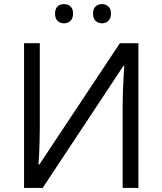

<svg xmlns="http://www.w3.org/2000/svg" viewBox="-20 -927 800 947"><path d="M98.6 -713.9H176.3V-301.3Q176.3 -270 175.3 -232.4Q174.3 -194.8 172.9 -162.8Q171.4 -130.9 169.9 -115.2H173.8L571.3 -713.9H662.6V0H585V-407.7Q585 -442.4 586.4 -481.4Q587.9 -520.5 589.8 -553.5Q591.8 -586.4 592.8 -601.6H588.4L190.4 0H98.6ZM251.5 -859.9Q251.5 -884.3 264.2 -895.5Q276.9 -906.7 295.4 -906.7Q314.5 -906.7 327.4 -895.5Q340.3 -884.3 340.3 -859.9Q340.3 -835.9 327.4 -824Q314.5 -812 295.4 -812Q276.9 -812 264.2 -824Q251.5 -835.9 251.5 -859.9ZM439 -859.9Q439 -884.3 451.7 -895.5Q464.4 -906.7 482.4 -906.7Q501 -906.7 514.2 -895.5Q527.3 -884.3 527.3 -859.9Q527.3 -835.9 514.2 -824Q501 -812 482.4 -812Q464.4 -812 451.7 -824Q439 -835.9 439 -859.9Z"/></svg>

Font: Open Sans
Style: Regular
Weight: 400
Designer: Monotype Design Team
Foundry: Monotype Imaging Inc.
Version: Version 3.000; ttfautohint (v1.8.4)